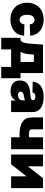

<svg xmlns="http://www.w3.org/2000/svg" viewBox="1185 -1758 735 3145"><g transform="rotate(90 1552.5 -185.5)"><path d="M301.3 11.2Q217.3 11.2 155 -22.7Q92.8 -56.6 58.6 -118.2Q24.4 -179.7 24.4 -260.7Q24.4 -342.3 58.6 -403.6Q92.8 -464.8 155 -499Q217.3 -533.2 301.3 -533.2Q357.9 -533.2 405 -517.1Q452.1 -501 486.8 -471.7Q521.5 -442.4 541.5 -401.6Q561.5 -360.8 564.5 -311.5L378.9 -305.7Q377.4 -323.7 371.6 -337.9Q365.7 -352.1 356 -362.1Q346.2 -372.1 333.3 -377.4Q320.3 -382.8 304.7 -382.8Q278.8 -382.8 260.5 -368.4Q242.2 -354 232.2 -326.9Q222.2 -299.8 222.2 -261.2Q222.2 -222.7 232.2 -195.3Q242.2 -168 260.7 -153.6Q279.3 -139.2 304.7 -139.2Q320.3 -139.2 333.3 -144.5Q346.2 -149.9 356 -160.2Q365.7 -170.4 371.6 -185.1Q377.4 -199.7 378.9 -218.3L564.5 -212.4Q563 -162.6 543.7 -121.6Q524.4 -80.6 489.5 -50.8Q454.6 -21 406.7 -4.9Q358.9 11.2 301.3 11.2Z M599.1 162.1V-154.3H639.2Q657.2 -161.6 668.2 -183.8Q679.2 -206.1 685.3 -236.6Q691.4 -267.1 694.1 -299.3Q696.8 -331.5 698.7 -358.9L710.4 -522.5H1176.3V-154.3H1261.2V162.1H1076.7V0H789.6V162.1ZM826.7 -154.3H994.6V-372.6H872.6V-358.9Q869.6 -284.2 858.9 -235.1Q848.1 -186 826.7 -154.3Z M1474.1 9.3Q1422.4 9.3 1382.6 -7.6Q1342.8 -24.4 1320.3 -58.3Q1297.9 -92.3 1297.9 -144.5Q1297.9 -188 1313 -218.5Q1328.1 -249 1355.2 -268.6Q1382.3 -288.1 1418.5 -298.3Q1454.6 -308.6 1496.6 -311.5Q1542 -314.5 1569.6 -319.6Q1597.2 -324.7 1609.4 -333.5Q1621.6 -342.3 1621.6 -356.9V-358.9Q1621.6 -370.6 1614.3 -379.4Q1606.9 -388.2 1593.8 -392.8Q1580.6 -397.5 1562.5 -397.5Q1543.5 -397.5 1529.3 -392.1Q1515.1 -386.7 1506.8 -376.2Q1498.5 -365.7 1496.1 -350.1L1317.9 -354Q1323.2 -409.7 1352.8 -449.7Q1382.3 -489.7 1436.5 -511.5Q1490.7 -533.2 1569.3 -533.2Q1628.4 -533.2 1674.3 -520.8Q1720.2 -508.3 1752 -484.6Q1783.7 -460.9 1799.8 -427.2Q1815.9 -393.6 1815.9 -351.1V0H1627V-73.2H1624.5Q1607.4 -42.5 1585.2 -24.4Q1563 -6.3 1535.4 1.5Q1507.8 9.3 1474.1 9.3ZM1537.6 -112.8Q1559.1 -112.8 1578.9 -121.1Q1598.6 -129.4 1611.1 -145.5Q1623.5 -161.6 1623.5 -185.1V-227.1Q1616.2 -224.1 1607.9 -221.7Q1599.6 -219.2 1590.3 -217Q1581.1 -214.8 1569.8 -212.6Q1558.6 -210.4 1545.4 -208Q1524.9 -204.6 1510.5 -197.5Q1496.1 -190.4 1488.5 -179.9Q1481 -169.4 1481 -156.2Q1481 -142.6 1488.3 -132.8Q1495.6 -123 1508.3 -117.9Q1521 -112.8 1537.6 -112.8Z M2187.5 -137.2Q2043.9 -137.2 1973.6 -188Q1903.3 -238.8 1903.3 -343.3V-522.5H2098.6V-351.1Q2098.6 -314.5 2116.2 -303Q2133.8 -291.5 2187.5 -291.5Q2213.4 -291.5 2244.6 -297.9Q2275.9 -304.2 2316.4 -317.9V-163.6Q2307.6 -158.7 2283.7 -152.1Q2259.8 -145.5 2232.9 -141.4Q2206.1 -137.2 2187.5 -137.2ZM2228.5 0V-522.5H2423.8V0Z M3061.5 0H2868.7V-250.5H2867.7L2670.4 0H2511.7V-522.5H2704.1V-274.9H2705.1L2898.4 -522.5H3061.5Z"/></g></svg>

Font: Inter 28pt Black
Style: Regular
Weight: 900
Designer: Rasmus Andersson
Foundry: rsms
Version: Version 4.001;git-66647c0bb